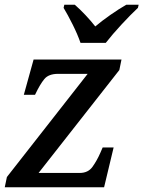

<svg xmlns="http://www.w3.org/2000/svg" viewBox="-21 -786 602 806"><path d="M-1 0 8 -43 347 -476H223Q183 -476 165 -454Q147 -432 128 -392L126 -388H79L120 -536H489L480 -492L141 -60H314Q349 -60 367.5 -86Q386 -112 400 -144L410 -167H456L416 0ZM317 -606Q305 -641 284 -683Q263 -725 246 -753L249 -766H293Q314 -748 337.5 -723Q361 -698 379 -675Q406 -698 442.5 -723.5Q479 -749 509 -766H561L558 -753Q528 -725 489.5 -683.5Q451 -642 423 -606Z"/></svg>

Font: Noto Serif Medium
Style: Italic
Weight: 500
Italic angle: -12°
Designer: Monotype Design Team
Foundry: Monotype Imaging Inc.
Version: Version 2.014; ttfautohint (v1.8.4.7-5d5b)